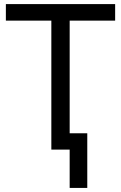

<svg xmlns="http://www.w3.org/2000/svg" viewBox="-20 -734 596 942"><path d="M321.8 188V0H231.9V-632.8H8.8V-713.9H544.9V-632.8H321.8V-80.1H408.2V188Z"/></svg>

Font: Kurinto Seri
Style: Regular
Weight: 400
Designer: Kurinto was developed by Clint Goss from a range of fonts that are compatible with the SIL Open Font License Version 1.1
Foundry: Clinton F. Goss
Version: Version 2.196; July 25, 2020